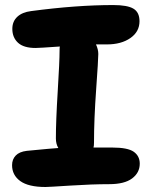

<svg xmlns="http://www.w3.org/2000/svg" viewBox="-20 -770 601 760"><path d="M160.2 -29.8Q92.8 -29.8 60.3 -53.2Q27.8 -76.7 27.8 -116.2Q27.8 -139.2 42.2 -154.3Q56.6 -169.4 85.9 -172.9Q191.4 -183.1 210.9 -184.1Q201.2 -200.2 201.2 -222.2Q201.2 -290.5 208.5 -408.9Q215.8 -527.3 215.8 -568.8Q215.8 -581.1 216.8 -585.9Q134.8 -580.1 121.1 -580.1Q73.7 -580.1 51.3 -600.8Q28.8 -621.6 28.8 -655.8Q28.8 -685.1 48.3 -703.4Q67.9 -721.7 103 -726.1Q282.7 -750 428.2 -750Q484.4 -750 508.3 -735.6Q532.2 -721.2 532.2 -686Q532.2 -644.5 496.1 -619.4Q460 -594.2 402.8 -594.2H359.9Q369.1 -574.7 369.1 -556.2Q369.1 -534.7 360.6 -415.8Q352.1 -296.9 352.1 -206.1Q352.1 -191.9 350.1 -186H423.8Q485.8 -186 509.5 -169.2Q533.2 -152.3 533.2 -122.1Q533.2 -86.4 502.9 -63.7Q472.7 -41 412.1 -41Q345.2 -41 258.5 -35.4Q171.9 -29.8 160.2 -29.8Z"/></svg>

Font: Shantell Sans Bouncy
Style: Bold
Weight: 700
Designer: Stephen Nixon, Anya Danilova, Shantell Martin
Foundry: Arrow Type
Version: Version 1.006;[9816181b4]